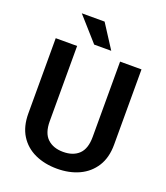

<svg xmlns="http://www.w3.org/2000/svg" viewBox="-162 -1012 980 1132"><g transform="rotate(20 328.5 -445.5)"><path d="M463.4 -710.9H597.7V-238.8Q597.7 -157.2 562.5 -101.8Q527.3 -46.4 466.8 -18.3Q406.2 9.8 329.1 9.8Q251 9.8 189.9 -18.3Q128.9 -46.4 94.2 -101.8Q59.6 -157.2 59.6 -238.8V-710.9H193.8V-238.8Q193.8 -164.6 230.5 -130.1Q267.1 -95.7 329.1 -95.7Q392.1 -95.7 427.7 -130.1Q463.4 -164.6 463.4 -238.8ZM296.9 -901.4 392.6 -752.9H285.6L153.8 -901.4Z"/></g></svg>

Font: Vazirmatn RD UI FD SemiBold
Style: Regular
Weight: 600
Designer: Saber Rastikerdar
Foundry: Saber Rastikerdar
Version: Version 33.003